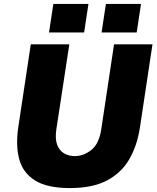

<svg xmlns="http://www.w3.org/2000/svg" viewBox="-20 -949 798 979"><path d="M336.5 10Q220.5 10 158.5 -29Q96.5 -68 78 -137.5Q59.5 -207 73 -299L137 -723H333.5L267.5 -291Q260 -241 271.5 -210.8Q283 -180.5 307 -166.8Q331 -153 361.5 -153Q406 -153 445.8 -184.5Q485.5 -216 496.5 -291L561.5 -723H757.5L693.5 -299Q679.5 -207 639.5 -137.5Q599.5 -68 525.8 -29Q452 10 336.5 10ZM498 -783.5 520 -929H699L677 -783.5ZM230 -783.5 252 -929H431L409 -783.5Z"/></svg>

Font: Public Sans Black
Style: Italic
Weight: 900
Italic angle: -8°
Designer: The Public Sans project authors (U.S. Web Design System). Libre Franklin designed by Pablo Impallari and Rodrigo Fuenzal
Version: Version 1.007; ttfautohint (v1.8.1) -l 8 -r 50 -G 200 -x 14 